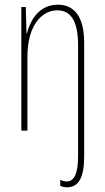

<svg xmlns="http://www.w3.org/2000/svg" viewBox="-20 -557 448 819"><path d="M266 242C314 242 339 202 339 112V-375C339 -488 295 -537 227 -537C146 -537 109 -470 95 -415H93L90 -527H71V0H97V-316C97 -449 159 -513 224 -513C279 -513 313 -472 313 -365V112C313 178 298 217 265 217C257 217 247 215 237 210V236C245 239 254 242 266 242Z"/></svg>

Font: Noto Sans Tamil ExtraCondensed Thin
Style: Regular
Weight: 100
Width: 2
Designer: Jelle Bosma - Monotype Design Team
Foundry: Monotype Imaging Inc.
Version: Version 2.004